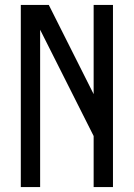

<svg xmlns="http://www.w3.org/2000/svg" viewBox="-20 -755 540 775"><path d="M64 0V-735H177L358 -375V-735H436V0H358V-206L142 -635V0Z"/></svg>

Font: Iosevka Julsh Curly
Style: Regular
Weight: 400
Designer: Belleve Invis
Foundry: Belleve Invis
Version: Version 15.0.2; ttfautohint (v1.8.4)